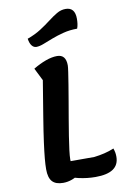

<svg xmlns="http://www.w3.org/2000/svg" viewBox="-108 -1057 761 1146"><g transform="rotate(-10 273.0 -484.0)"><path d="M180 26Q135 26 114 3Q93 -20 93 -71Q93 -99 96.5 -137Q100 -175 108 -234.5Q116 -294 130.5 -382.5Q145 -471 166 -599L128 -675Q168 -699 205.5 -712.5Q243 -726 274 -726Q328 -726 328 -660Q328 -650 323.5 -619.5Q319 -589 312 -545.5Q305 -502 296 -450Q287 -398 278 -345Q269 -292 261.5 -244.5Q254 -197 249.5 -160.5Q245 -124 245 -105Q245 -74 255.5 -52.5Q266 -31 288 -14Q235 26 180 26ZM376 25Q325 25 274.5 13.5Q224 2 181 -21L220 -94H389Q422 -98 451.5 -105Q481 -112 510 -124Q515 -109 517 -98Q519 -87 519 -73Q519 -24 483.5 0.5Q448 25 376 25ZM163 -801Q147 -801 135.5 -815.5Q124 -830 120 -858Q167 -875 202 -897.5Q237 -920 265.5 -942Q294 -964 319.5 -979Q345 -994 373 -994Q430 -994 430 -925Q430 -909 428 -894Q426 -879 421 -866Q376 -866 337 -856Q298 -846 265.5 -833.5Q233 -821 207.5 -811Q182 -801 163 -801Z"/></g></svg>

Font: Lemonada Medium
Style: Regular
Weight: 500
Designer: Mohamed Gaber (Arabic), Eduardo Tunni (Latin)
Foundry: Kief Type Foundry
Version: Version 4.004; ttfautohint (v1.8.2)